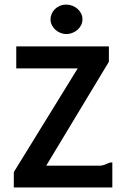

<svg xmlns="http://www.w3.org/2000/svg" viewBox="-20 -828 540 848"><path d="M41 0ZM51.8 -623H460.9V-555.2L184.1 -96.2H423.8Q434.6 -97.7 441.2 -100.1Q447.8 -102.5 452.9 -105Q458 -107.4 463.1 -109.1Q468.3 -110.8 476.1 -110.8V0H41V-67.9L323.2 -525.9H51.8ZM272.9 -807.6Q287.1 -807.6 300 -802.5Q313 -797.4 322.8 -788.6Q332.5 -779.8 338.4 -768.1Q344.2 -756.3 344.2 -742.7Q344.2 -729 338.4 -717.3Q332.5 -705.6 322.8 -696.8Q313 -688 300 -682.9Q287.1 -677.7 272.9 -677.7Q259.3 -677.7 246.6 -682.9Q233.9 -688 224.4 -696.8Q214.8 -705.6 209 -717.3Q203.1 -729 203.1 -742.7Q203.1 -754.4 208 -766.1Q212.9 -777.8 221.9 -787.1Q231 -796.4 243.9 -802Q256.8 -807.6 272.9 -807.6Z"/></svg>

Font: InconsolataGo
Style: Bold
Weight: 700
Designer: Raph Levien, Kirill Tkachev(cyreal.org)
Foundry: Raph Levien, Kirill Tkachev(cyreal.org)
Version: Version 1.015; ttfautohint (v0.92) -l 8 -r 50 -G 200 -x 14 -